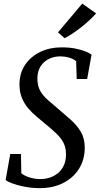

<svg xmlns="http://www.w3.org/2000/svg" viewBox="-20 -1008 540 1040"><path d="M196 11Q154 11 115.2 3.8Q76.5 -3.5 48.5 -13.8Q20.5 -24 10.5 -33L35.5 -174H93.5L95.5 -69.5Q111.5 -56 139.8 -47Q168 -38 198 -38Q224.5 -38 249.5 -46Q274.5 -54 294.2 -70.5Q314 -87 325.8 -112.2Q337.5 -137.5 337.5 -172Q337.5 -208.5 324 -234.5Q310.5 -260.5 286.2 -283.8Q262 -307 229 -334Q204 -355 178.8 -376Q153.5 -397 132.5 -421.8Q111.5 -446.5 98.5 -478Q85.5 -509.5 85.5 -551Q85.5 -611.5 116 -656.8Q146.5 -702 198 -726.8Q249.5 -751.5 313 -751.5Q354.5 -751.5 386.8 -745.2Q419 -739 441.5 -730Q464 -721 476 -712L452 -580H395.5L392.5 -676.5Q379.5 -688 356.8 -695.2Q334 -702.5 304 -702.5Q273 -702.5 245.2 -689Q217.5 -675.5 200.2 -649.2Q183 -623 182.5 -583.5Q182.5 -543 197.8 -516Q213 -489 240.2 -465.5Q267.5 -442 302.5 -412Q333.5 -386 365 -357.8Q396.5 -329.5 417.8 -294Q439 -258.5 439 -208.5Q439 -143.5 408.2 -94.2Q377.5 -45 322.8 -17Q268 11 196 11ZM330 -801 294 -832.5 425.5 -988.5 500.5 -935.5Q478.5 -910 448.2 -883.8Q418 -857.5 386.8 -835.8Q355.5 -814 330 -801Z"/></svg>

Font: Merriweather 24pt SemiCondensed
Style: Italic
Weight: 400
Width: 4
Italic angle: -7.8°
Designer: Eben Sorkin
Foundry: Eben Sorkin
Version: Version 2.101